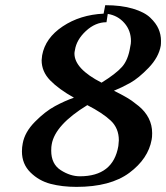

<svg xmlns="http://www.w3.org/2000/svg" viewBox="-20 -711 643 743"><path d="M483.9 -529.8Q486.8 -542 486.8 -551.8Q486.8 -592.8 461.4 -621.8Q436 -650.9 397 -657.2L392.1 -625Q349.1 -625 312.5 -591.1Q275.9 -557.1 270 -517.1Q268.1 -509.3 268.1 -503.9Q268.1 -444.8 373 -391.1Q428.2 -425.3 452.1 -452.1Q476.1 -479 483.9 -529.8ZM180.2 -152.8Q178.2 -144 178.2 -127.9Q178.2 -76.2 215.1 -52.5Q252 -28.8 289.1 -28.8Q418 -28.8 438 -146Q439.9 -162.1 439.9 -168Q439.9 -214.8 408.4 -244.4Q377 -273.9 317.9 -304.2Q193.4 -228 180.2 -152.8ZM143.1 -497.1Q155.3 -564 222.7 -608.9Q290 -653.8 380.9 -658.2L387.2 -690.9Q449.2 -690.9 494.1 -677.5Q539.1 -664.1 561.5 -642.6Q584 -621.1 593.5 -599.1Q603 -577.1 603 -553.2Q603 -540 602.1 -534.2Q594.2 -489.3 555.2 -448.7Q516.1 -408.2 483.6 -390.1Q451.2 -372.1 420.9 -359.9Q449.7 -345.7 470.9 -333.3Q492.2 -320.8 517.1 -300.3Q542 -279.8 555.4 -253.4Q568.8 -227.1 568.8 -195.8Q568.8 -179.7 566.9 -170.9Q553.7 -96.7 480.5 -42.2Q407.2 12.2 275.9 12.2Q220.7 12.2 175.8 0.5Q130.9 -11.2 97.9 -43.7Q64.9 -76.2 64.9 -125Q64.9 -141.1 67.9 -155.8Q75.7 -199.7 115.2 -239.7Q154.8 -279.8 192.9 -300.3Q231 -320.8 266.1 -333Q207 -366.2 174.1 -400.1Q141.1 -434.1 141.1 -478Q141.1 -482.9 143.1 -497.1Z"/></svg>

Font: Linux Libertine
Style: Semibold Italic
Weight: 600
Italic angle: -11.5°
Designer: Philipp H. Poll
Foundry: Philipp H. Poll
Version: Version 5.1.2 ; ttfautohint (v0.9)